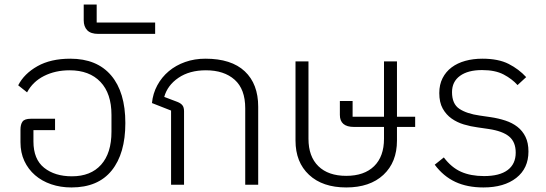

<svg xmlns="http://www.w3.org/2000/svg" viewBox="-20 -812 2402 844"><path d="M294 12Q246 12 205 -2Q164 -16 134 -42Q104 -68 87 -104.5Q70 -141 70 -187V-242Q70 -265 79 -277.5Q88 -290 116 -290H222V-240H127V-190Q127 -112 174 -74.5Q221 -37 296 -37Q379 -37 424.5 -88Q470 -139 470 -233V-307Q470 -401 421.5 -452Q373 -503 286 -503Q223 -503 173.5 -478Q124 -453 99 -406L60 -437Q86 -488 144.5 -521Q203 -554 289 -554Q406 -554 468.5 -480.5Q531 -407 531 -271Q531 -137 471 -62.5Q411 12 294 12Z M412 -663Q379 -663 363.5 -679Q348 -695 348 -723V-792H405V-713H662V-663Z M732 -326 648 -359Q652 -401 671.5 -437Q691 -473 722 -499Q753 -525 794 -539.5Q835 -554 883 -554Q997 -554 1056 -498.5Q1115 -443 1115 -343V0H1058V-336Q1058 -420 1011.5 -461.5Q965 -503 885 -503Q813 -503 764.5 -470Q716 -437 702 -386L760 -364Q775 -358 782 -349Q789 -340 789 -323V0H732Z M1502 12Q1398 12 1338.5 -43.5Q1279 -99 1279 -194V-542H1336V-202Q1336 -124 1379.5 -81.5Q1423 -39 1502 -39Q1581 -39 1624.5 -81.5Q1668 -124 1668 -202V-254H1536Q1474 -254 1474 -307V-368H1530V-299H1668V-542H1725V-299H1805V-254H1725V-194Q1725 -99 1665.5 -43.5Q1606 12 1502 12Z M2105 12Q2034 12 1981.5 -12.5Q1929 -37 1891 -88L1931 -120Q1964 -76 2006.5 -57Q2049 -38 2108 -38Q2176 -38 2211.5 -64.5Q2247 -91 2247 -141Q2247 -188 2218 -212Q2189 -236 2128 -245L2080 -252Q2049 -256 2019 -265Q1989 -274 1965 -291Q1941 -308 1926 -335Q1911 -362 1911 -403Q1911 -440 1925.5 -468.5Q1940 -497 1965.5 -516Q1991 -535 2025.5 -544.5Q2060 -554 2100 -554Q2171 -554 2216 -531Q2261 -508 2293 -473L2255 -438Q2231 -465 2194 -484.5Q2157 -504 2099 -504Q2037 -504 2002 -478.5Q1967 -453 1967 -407Q1967 -355 1999.5 -333.5Q2032 -312 2089 -304L2137 -297Q2171 -292 2201.5 -282Q2232 -272 2254.5 -254.5Q2277 -237 2290 -210.5Q2303 -184 2303 -146Q2303 -72 2249.5 -30Q2196 12 2105 12Z"/></svg>

Font: IBM Plex Sans Thai Light
Style: Regular
Weight: 300
Designer: Mike Abbink, Paul van der Laan, Pieter van Rosmalen, Ben Mitchell, Mark Frömberg
Foundry: Bold Monday
Version: Version 1.2